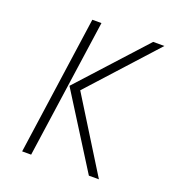

<svg xmlns="http://www.w3.org/2000/svg" viewBox="-103 -598 604 676"><g transform="rotate(20 199.5 -260.0)"><path d="M163.1 -520 88.9 0H55.2L128.9 -520ZM398.9 -520 173.8 -272 342.8 0H305.2L132.8 -273.9L356.9 -520Z"/></g></svg>

Font: Fira Sans Compressed UltraLight
Style: Italic
Weight: 200
Width: 3
Italic angle: -8°
Designer: Carrois Corporate & Edenspiekermann AG
Foundry: Carrois Corporate GbR & Edenspiekermann AG
Version: Version 4.203;PS 004.203;hotconv 1.0.88;makeotf.lib2.5.64775